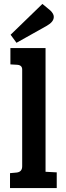

<svg xmlns="http://www.w3.org/2000/svg" viewBox="-20 -958 338 978"><path d="M212 -713V-83L269 -80V0H31V-76L64 -79Q93 -82 93 -111V-604Q93 -626 68 -628L33 -630V-713ZM34 -781 196 -938 236 -905Q254 -888 254 -872Q254 -847 219 -827L64 -740Z"/></svg>

Font: Bree Serif
Style: Regular
Weight: 400
Designer: Veronika Burian, Jos Scaglione
Foundry: TypeTogether
Version: Version 1.001